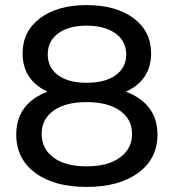

<svg xmlns="http://www.w3.org/2000/svg" viewBox="-20 -728 684 756"><path d="M476 -367Q600 -319 600 -198Q600 -103 524.5 -47.5Q449 8 321 8Q193 8 118.5 -47.5Q44 -103 44 -198Q44 -320 167 -367Q69 -413 69 -518Q69 -605 138 -656.5Q207 -708 321 -708Q436 -708 505.5 -656.5Q575 -605 575 -518Q575 -413 476 -367ZM321 -402Q394 -402 435.5 -432Q477 -462 477 -514Q477 -566 434.5 -596.5Q392 -627 321 -627Q250 -627 209 -596.5Q168 -566 168 -514Q168 -462 208.5 -432Q249 -402 321 -402ZM500 -201Q500 -259 452 -292.5Q404 -326 321 -326Q238 -326 191 -292.5Q144 -259 144 -201Q144 -142 191 -107.5Q238 -73 321 -73Q404 -73 452 -107.5Q500 -142 500 -201Z"/></svg>

Font: false
Style: Regular
Weight: 500
Designer: Julieta Ulanovsky
Foundry: Julieta Ulanovsky
Version: Version 7.222;hotconv 1.0.109;makeotfexe 2.5.65596